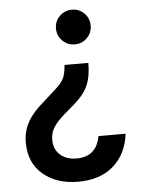

<svg xmlns="http://www.w3.org/2000/svg" viewBox="-51 -551 568 776"><g transform="rotate(-5 233.0 -162.5)"><path d="M270 -510Q299.2 -510 319.6 -489.6Q340 -469.2 340 -440Q340 -410 319.6 -389.6Q299.2 -369.2 270 -369.2Q240.8 -369.2 220 -389.6Q199.2 -410 199.2 -440Q199.2 -469.2 220 -489.6Q240.8 -510 270 -510ZM317.5 -290Q317.5 -234.2 301.2 -197.9Q285 -161.7 245.8 -128.3L203.3 -91.7Q171.7 -64.2 158.3 -42.1Q145 -20 145 6.7Q145 45.8 170.4 68.3Q195.8 90.8 236.7 90.8Q317.5 90.8 332.5 8.3H442.5Q432.5 90.8 378.3 137.9Q324.2 185 235.8 185Q147.5 185 92.5 137.9Q37.5 90.8 37.5 9.2Q37.5 -34.2 56.7 -70.8Q75.8 -107.5 119.2 -145L173.3 -193.3Q200 -216.7 209.2 -235.8Q218.3 -255 220.8 -290Z"/></g></svg>

Font: Funnel Sans Medium
Style: Regular
Weight: 500
Version: Version 1.000; Beta; Release 5; Build 24; ttfautohint (v1.8.